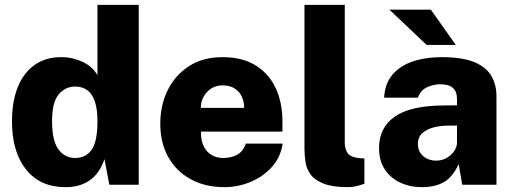

<svg xmlns="http://www.w3.org/2000/svg" viewBox="-20 -763 2131 793"><path d="M251 10Q145.5 10 87.5 -63Q29.5 -136 29.5 -261.5Q29.5 -343 53.2 -402.5Q77 -462 122.5 -494.5Q168 -527 233 -527Q257 -527 279 -522Q301 -517 320.8 -507.8Q340.5 -498.5 356.2 -484.8Q372 -471 382.5 -452.5V-743H553V0H431.5L411.5 -106Q403.5 -82 390.5 -60.8Q377.5 -39.5 358 -23.8Q338.5 -8 312 1Q285.5 10 251 10ZM290 -110.5Q334.5 -110.5 358.5 -144.5Q382.5 -178.5 382.5 -262.5Q382.5 -312 371.8 -343.8Q361 -375.5 340.5 -390.5Q320 -405.5 290.5 -405.5Q250 -405.5 222.5 -373.2Q195 -341 195 -262.5Q195 -181.5 221.5 -146Q248 -110.5 290 -110.5Z M810 -219.5Q809.5 -184 821 -159.8Q832.5 -135.5 853.5 -123Q874.5 -110.5 902.5 -110.5Q934.5 -110.5 959.2 -123.8Q984 -137 995.5 -170H1147.5Q1139 -113.5 1102.8 -73.2Q1066.5 -33 1014.5 -11.5Q962.5 10 907 10Q828 10 768.2 -22.5Q708.5 -55 675.2 -114Q642 -173 642 -252.5Q642 -328 672.5 -390.2Q703 -452.5 760.5 -489.8Q818 -527 899 -527Q981 -527 1036 -492.8Q1091 -458.5 1118.8 -398.8Q1146.5 -339 1146.5 -262V-219.5ZM809.5 -317.5H988.5Q988.5 -343 978.5 -364.2Q968.5 -385.5 948.5 -398Q928.5 -410.5 899 -410.5Q872 -410.5 852 -397.2Q832 -384 820.5 -362.8Q809 -341.5 809.5 -317.5Z M1418 10Q1353.5 10 1316.8 -4.5Q1280 -19 1263 -42.2Q1246 -65.5 1241.8 -94Q1237.5 -122.5 1237.5 -150.5V-743H1404V-172.5Q1404 -149 1415 -131.8Q1426 -114.5 1462.5 -110L1485 -108.5V-4Q1469 1.5 1452 5.8Q1435 10 1418 10Z M1722 10Q1673.5 10 1633.2 -8.8Q1593 -27.5 1569.2 -63.5Q1545.5 -99.5 1545.5 -151.5Q1545.5 -236 1610.8 -281.5Q1676 -327 1815 -327.5L1867.5 -328V-354.5Q1867.5 -385 1850.2 -400.2Q1833 -415.5 1796 -415Q1770.5 -414.5 1744 -402.8Q1717.5 -391 1706 -359.5H1566.5Q1569.5 -418 1601.2 -455Q1633 -492 1685.8 -509.5Q1738.5 -527 1804 -527Q1888.5 -527 1938 -506.8Q1987.5 -486.5 2009 -450.2Q2030.5 -414 2030.5 -365V0H1889L1874.5 -85.5Q1849.5 -31 1812.8 -10.5Q1776 10 1722 10ZM1781 -99.5Q1798 -99.5 1813.5 -105.5Q1829 -111.5 1841 -122.2Q1853 -133 1860 -146Q1867 -159 1867.5 -174V-244.5L1825.5 -244Q1799.5 -244 1771.8 -237Q1744 -230 1725 -213.8Q1706 -197.5 1706 -169Q1706 -136.5 1728.2 -118Q1750.5 -99.5 1781 -99.5ZM1759.5 -723H1588.5L1742 -577.5H1862.5Z"/></svg>

Font: Public Sans ExtraBold
Style: Regular
Weight: 800
Designer: The Public Sans Project Authors: Dan O. Williams and USWDS (Libre Franklin designed by Pablo Impallari and Rodrigo Fuenz
Version: Version 1.007